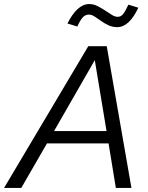

<svg xmlns="http://www.w3.org/2000/svg" viewBox="-64 -928 731 948"><path d="M0 0ZM-44 0 372 -700H463L585 0H508L472 -220H168L41 0ZM203 -281H462L404 -631ZM318 -797Q306 -801 293.5 -804.5Q281 -808 269 -812Q292 -858 319 -883Q346 -908 376 -908Q398 -908 417.5 -898Q437 -888 454.5 -876.5Q472 -865 487.5 -855Q503 -845 517 -845Q524 -845 530 -847.5Q536 -850 542 -856.5Q548 -863 554.5 -874.5Q561 -886 570 -905Q582 -901 594.5 -897.5Q607 -894 619 -890Q574 -794 515 -794Q491 -794 471 -803.5Q451 -813 434.5 -825Q418 -837 403 -846.5Q388 -856 375 -856Q357 -856 344 -841.5Q331 -827 318 -797Z"/></svg>

Font: Rosa Sans Light
Style: Italic
Weight: 300
Italic angle: -12°
Designer: Pentagram / MCKL
Foundry: Pentagram / MCKL
Version: Version 1.005;September 16, 2019;FontCreator 11.5.0.2425 64-